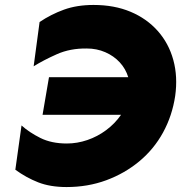

<svg xmlns="http://www.w3.org/2000/svg" viewBox="-20 -738 732 776"><path d="M152 -274H504L531 -426H178ZM501 -350Q493 -308 468.5 -273Q444 -238 409 -212Q374 -186 333 -172Q292 -158 250 -158Q188 -158 143 -180.5Q98 -203 67 -231L42 -52Q86 -20 134.5 -1Q183 18 249 18Q335 18 409.5 -9.5Q484 -37 543 -86Q602 -135 639 -202.5Q676 -270 688 -350Q699 -428 680.5 -495.5Q662 -563 617.5 -613Q573 -663 507.5 -690.5Q442 -718 358 -718Q291 -718 238.5 -699Q186 -680 140 -649L116 -470Q156 -495 210 -519Q264 -543 331 -542Q371 -542 405.5 -527Q440 -512 464 -486Q488 -460 498.5 -425.5Q509 -391 501 -350Z"/></svg>

Font: Jost ExtraBold
Style: Italic
Weight: 800
Italic angle: -5°
Version: Version 3.710